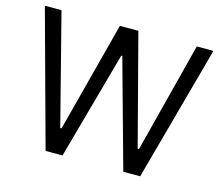

<svg xmlns="http://www.w3.org/2000/svg" viewBox="-102 -862 1154 997"><g transform="rotate(15 474.5 -363.5)"><path d="M220.2 0 21.3 -727.3H110.8L262.8 -134.9H269.9L424.7 -727.3H524.1L679 -134.9H686.1L838.1 -727.3H927.6L728.7 0H637.8L477.3 -579.5H471.6L311.1 0Z"/></g></svg>

Font: Inter Alia
Style: Regular
Weight: 400
Designer: Rasmus Andersson (Latin, Greek, Cyrillic etc.) and Evan from Shavian.info (Shavian, old style figures)
Foundry: Shavian.info
Version: Version 0.001;git-37ab20767